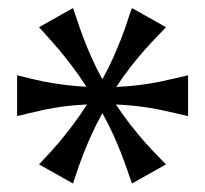

<svg xmlns="http://www.w3.org/2000/svg" viewBox="-20 -545 498 466"><path d="M21.5 -263.2V-362.3Q34.2 -359.4 50.5 -355.2Q66.9 -351.1 87.6 -346.9Q108.4 -342.8 133.8 -339.4Q159.2 -335.9 189.9 -334.5Q171.4 -362.8 154.5 -385Q137.7 -407.2 123 -424.6Q108.4 -441.9 96.2 -455.1Q84 -468.3 74.7 -479L157.2 -525.4Q162.1 -511.7 168 -493.9Q173.8 -476.1 181.9 -454.6Q189.9 -433.1 201.2 -407.5Q212.4 -381.8 228.5 -352.5Q244.6 -381.8 255.9 -407.5Q267.1 -433.1 275.4 -454.6Q283.7 -476.1 289.3 -493.9Q294.9 -511.7 300.3 -525.4L382.8 -479Q373 -468.3 360.1 -455.1Q347.2 -441.9 331.8 -424.6Q316.4 -407.2 298.8 -385Q281.2 -362.8 262.2 -334Q294.4 -335.4 320.6 -338.9Q346.7 -342.3 367.9 -346.7Q389.2 -351.1 406.2 -355.2Q423.3 -359.4 436.5 -362.3V-263.2Q422.9 -266.1 405.8 -270.3Q388.7 -274.4 367.4 -278.8Q346.2 -283.2 319.8 -286.6Q293.5 -290 261.2 -291.5Q280.8 -262.2 298.3 -240Q315.9 -217.8 331.3 -200.4Q346.7 -183.1 359.6 -169.9Q372.6 -156.7 382.8 -146L300.3 -99.6Q295.4 -112.8 289.6 -130.4Q283.7 -147.9 275.4 -169.4Q267.1 -190.9 255.9 -216.1Q244.6 -241.2 228.5 -270.5Q212.4 -241.2 201.2 -216.1Q189.9 -190.9 181.6 -169.4Q173.3 -147.9 167.5 -130.4Q161.6 -112.8 157.2 -99.6L74.7 -146Q84.5 -156.7 96.9 -169.9Q109.4 -183.1 124 -200.4Q138.7 -217.8 155.5 -240Q172.4 -262.2 191.4 -291.5Q160.2 -290 134.5 -286.6Q108.9 -283.2 88.1 -278.8Q67.4 -274.4 51 -270.3Q34.7 -266.1 21.5 -263.2Z"/></svg>

Font: Smythe
Style: Regular
Weight: 400
Version: Version 1.000